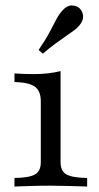

<svg xmlns="http://www.w3.org/2000/svg" viewBox="-20 -685 363 705"><path d="M33.1 0V-31.5Q87.1 -32.3 108.5 -44.4Q129.8 -56.5 129.8 -89.5V-312.9Q129.8 -350 108.9 -366.1Q87.9 -382.3 33.1 -383.9V-415.3Q47.6 -414.5 65.3 -413.7Q83.1 -412.9 101.6 -412.9Q130.6 -412.9 156 -415.7Q181.5 -418.5 202.4 -424.2V-89.5Q202.4 -56.5 224.2 -44.4Q246 -32.3 300 -31.5V0Q287.1 -0.8 264.9 -1.2Q242.7 -1.6 216.9 -2.4Q191.1 -3.2 165.3 -3.2Q127.4 -3.2 89.5 -2Q51.6 -0.8 33.1 0ZM137.1 -487.9 121.8 -501.6Q147.6 -539.5 162.1 -566.9Q176.6 -594.4 186.7 -613.7Q196.8 -633.1 208.9 -646Q225 -664.5 242.3 -664.9Q259.7 -665.3 271.8 -654.8Q283.9 -643.5 285.1 -626.2Q286.3 -608.9 271 -591.1Q262.1 -580.6 249.6 -571.8Q237.1 -562.9 221 -551.6Q204.8 -540.3 184.3 -525.4Q163.7 -510.5 137.1 -487.9Z"/></svg>

Font: Playfair 12pt Light
Style: Regular
Weight: 300
Designer: Claus Eggers Sørensen
Foundry: Claus Eggers Sørensen
Version: Version 2.000;gftools[0.9.28]